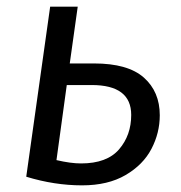

<svg xmlns="http://www.w3.org/2000/svg" viewBox="-20 -546 545 578"><path d="M461 -199Q461 -146 436 -98Q411 -50 358 -19Q305 12 227 12Q144 12 59 -14L131 -526H214L190 -355H263Q365 -355 413 -312.5Q461 -270 461 -199ZM375 -200Q375 -290 256 -290H181L150 -64Q193 -54 224 -54Q302 -54 338.5 -96.5Q375 -139 375 -200Z"/></svg>

Font: FiraGO Book
Style: Italic
Weight: 350
Italic angle: -8°
Designer: bBox Type GmbH
Foundry: bBox Type GmbH
Version: Version 1.001